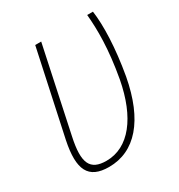

<svg xmlns="http://www.w3.org/2000/svg" viewBox="-134 -620 675 723"><g transform="rotate(-30 203.0 -258.5)"><path d="M134 10C247 10 327 -80 359 -253C379 -367 382 -463 373 -527H348C354 -462 355 -377 333 -255C305 -106 235 -15 137 -15C66 -15 47 -54 70 -160L148 -527H122L43 -159C19 -42 44 10 134 10Z"/></g></svg>

Font: Noto Sans Condensed Thin
Style: Italic
Weight: 100
Width: 3
Italic angle: -12°
Designer: Monotype Design Team
Foundry: Monotype Imaging Inc.
Version: Version 2.013